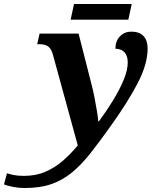

<svg xmlns="http://www.w3.org/2000/svg" viewBox="-188 -705 794 965"><path d="M-64 240Q-92 240 -119.5 235Q-147 230 -168 222L-153 166Q-141 170 -120 174.5Q-99 179 -68 179Q-7 179 41 158Q89 137 128.5 102.5Q168 68 203 26L78 -430Q70 -460 54 -471.5Q38 -483 9 -483H-1L11 -536H207L273 -277Q280 -251 287 -214.5Q294 -178 299.5 -145Q305 -112 306 -95H309Q349 -149 381.5 -202.5Q414 -256 434 -304.5Q454 -353 454 -391Q454 -425 437.5 -442.5Q421 -460 392 -460Q392 -499 415 -522.5Q438 -546 472 -546Q513 -546 533.5 -523.5Q554 -501 554 -461Q554 -383 503.5 -286Q453 -189 365 -67Q311 9 265.5 66.5Q220 124 173 162.5Q126 201 69.5 220.5Q13 240 -64 240ZM167 -606 184 -685H474L457 -606Z"/></svg>

Font: Noto Serif
Style: Bold Italic
Weight: 700
Italic angle: -12°
Designer: Monotype Design Team
Foundry: Monotype Imaging Inc.
Version: Version 2.013